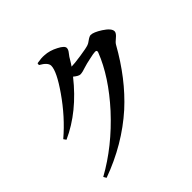

<svg xmlns="http://www.w3.org/2000/svg" viewBox="-200 -968 1205 1205"><g transform="rotate(-45 402.0 -366.0)"><path d="M86 45 75 26Q249 -70 400 -234Q545 -394 605 -548Q612 -566 594 -566Q580 -566 541 -557Q502 -549 481 -542Q447 -530 429 -530Q414 -530 386 -553Q248 -379 77 -302L65 -319Q172 -410 258 -534Q338 -649 338 -698Q338 -727 286 -756L288 -770Q290 -770 295 -771Q327 -777 353 -775Q398 -773 443 -749Q486 -727 486 -708Q486 -694 473 -678Q463 -666 458 -658Q451 -646 436 -622Q428 -610 424 -604Q449 -604 510 -613Q571 -622 590 -629Q600 -632 617 -645Q638 -660 649 -660Q674 -660 721 -630Q772 -597 772 -570Q772 -554 746 -533Q726 -517 719 -505Q610 -310 466 -179Q304 -34 86 45Z"/></g></svg>

Font: GenRyuMin TW B
Style: Regular
Weight: 700
Version: Version 1.501;PS 1;hotconv 16.6.51;makeotf.lib2.5.65220